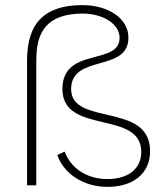

<svg xmlns="http://www.w3.org/2000/svg" viewBox="-20 -723 656 749"><path d="M399 6C496.5 6 565.5 -43.5 565.5 -133.5C565.5 -326.5 257.5 -229.5 257.5 -375.5C257.5 -513.5 481 -439 481 -576C481 -650.5 403.5 -703 301.5 -703C114.5 -703 85.5 -589 85.5 -481.5V0H121.5V-481.5C121.5 -565 135 -670 303.5 -670C379 -670 446.5 -631 446.5 -575.5C446.5 -465.5 223.5 -542 223.5 -375.5C223.5 -195.5 531 -295.5 531 -130.5C531 -65.5 482 -24.5 398.5 -24.5C317.5 -24.5 255 -68.5 232.5 -131.5L203.5 -118.5C229 -44.5 306.5 6 399 6Z"/></svg>

Font: HK Grotesk ExtraLight
Style: Regular
Weight: 200
Designer: Alfredo Marco Pradil
Foundry: Hanken Design Co.
Version: Version 3.001;FEAKit 1.0